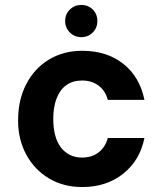

<svg xmlns="http://www.w3.org/2000/svg" viewBox="-20 -743 656 775"><path d="M312 12Q236 12 177.5 -23Q119 -58 86 -119Q53 -180 53 -257Q53 -340 86 -403.5Q119 -467 177.5 -502.5Q236 -538 312 -538Q411 -538 477.5 -485.5Q544 -433 563 -340H415Q406 -376 378.5 -397Q351 -418 311 -418Q274 -418 248 -399.5Q222 -381 208.5 -346Q195 -311 195 -263Q195 -227 202.5 -198Q210 -169 225 -149Q240 -129 261.5 -118Q283 -107 311 -107Q338 -107 359 -116.5Q380 -126 394.5 -144Q409 -162 415 -186H563Q545 -96 477.5 -42Q410 12 312 12ZM308 -593Q281 -593 262 -612Q243 -631 243 -658Q243 -686 262 -704.5Q281 -723 308 -723Q336 -723 354.5 -704.5Q373 -686 373 -658Q373 -631 354.5 -612Q336 -593 308 -593Z"/></svg>

Font: DM Sans 9pt ExtraBold
Style: Regular
Weight: 800
Version: Version 4.004;gftools[0.9.30]